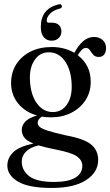

<svg xmlns="http://www.w3.org/2000/svg" viewBox="-20 -671 532 927"><path d="M300 -17Q387 -1 420.5 27Q454 55 454 101.5Q454 160.5 395.8 198.5Q337.5 236.5 229.5 236.5Q118.5 236.5 67 205.8Q15.5 175 15.5 128.5Q15.5 91 44.5 63.5Q73.5 36 141.5 22Q109 9 97.2 -6.8Q85.5 -22.5 85 -43.5Q85 -64.5 101.2 -83Q117.5 -101.5 159 -113.5Q101.5 -129.5 67.5 -171.5Q33.5 -213.5 33.5 -269.5Q33.5 -320.5 58 -359.8Q82.5 -399 126.8 -421.5Q171 -444 230.5 -444Q262 -444 289.5 -436.5Q317 -429 339 -416Q358.5 -452 381.5 -472.2Q404.5 -492.5 434.5 -492.5Q459 -492.5 475.5 -477.8Q492 -463 492 -439.5Q492 -419.5 483 -407.8Q474 -396 457 -396Q439.5 -396 430.2 -406.8Q421 -417.5 414 -428.5Q407 -439.5 395 -439.5Q384 -439.5 374.8 -430.2Q365.5 -421 355.5 -404.5Q418 -356.5 418 -276.5Q418 -226 392.8 -187.2Q367.5 -148.5 324.2 -126.5Q281 -104.5 226.5 -104.5Q203.5 -104.5 182 -108Q162 -94.5 162 -78.5Q162 -67 172.2 -58Q182.5 -49 212.2 -39.5Q242 -30 300 -17ZM214.5 -418.5Q172 -418 147 -381Q122 -344 124.5 -286.5Q127 -215 158 -172.2Q189 -129.5 236 -130Q279 -130.5 303.8 -167Q328.5 -203.5 326 -263.5Q323.5 -333.5 293.2 -376.2Q263 -419 214.5 -418.5ZM85 108Q85 152 121.2 179.8Q157.5 207.5 241 207.5Q309 207.5 343.2 187Q377.5 166.5 377.5 129.5Q377.5 102.5 351.2 84Q325 65.5 249.5 51Q198.5 41 166.5 31Q126 40 105.5 61Q85 82 85 108ZM230 -561.5Q253.5 -561.5 265 -549.5Q276.5 -537.5 276.5 -519.5Q276.5 -499.5 263.2 -487Q250 -474.5 229.5 -474.5Q206 -474.5 191.5 -491.2Q177 -508 177 -541Q177 -629 263 -650Q276 -653.5 278.5 -643Q281 -633.5 270 -630Q238 -622 221.8 -605Q205.5 -588 205.5 -572Q205.5 -561.5 215.5 -561.5Z"/></svg>

Font: Fraunces 144pt S050
Style: Regular
Weight: 400
Version: Version 1.000; ttfautohint (v1.8.3)